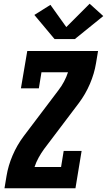

<svg xmlns="http://www.w3.org/2000/svg" viewBox="-20 -1008 573 1028"><path d="M4 0 15 -66Q24 -121 47.5 -176Q71 -231 107 -279L293 -525Q310 -547 323 -571.5Q336 -596 344 -621H202L188 -535H92L126 -735H505L494 -669Q485 -614 461.5 -559Q438 -504 402 -456L216 -210Q200 -188 186.5 -163.5Q173 -139 165 -114H307L321 -200H417L384 0ZM381 -799H272L164 -928L250 -982L335 -863L460 -988L533 -922Z"/></svg>

Font: Iosevka Curly Slab HvObl
Style: Regular
Weight: 900
Italic angle: -9°
Monospace: yes
Designer: Belleve Invis
Foundry: Belleve Invis
Version: Version 11.1.0; ttfautohint (v1.8.3)